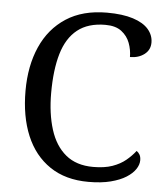

<svg xmlns="http://www.w3.org/2000/svg" viewBox="-52 -771 719 828"><g transform="rotate(5 307.0 -357.0)"><path d="M361 10Q262 10 194 -36Q126 -82 91.5 -164.5Q57 -247 57 -358Q57 -466 93.5 -548.5Q130 -631 201.5 -677.5Q273 -724 378 -724Q446 -724 491 -709.5Q536 -695 558 -669.5Q580 -644 580 -612Q580 -580 555 -561Q530 -542 493 -542Q493 -573 482 -602.5Q471 -632 445.5 -651.5Q420 -671 376 -671Q301 -671 255 -634.5Q209 -598 188.5 -528Q168 -458 168 -358Q168 -269 189.5 -200.5Q211 -132 257 -94Q303 -56 376 -56Q425 -56 459 -68Q493 -80 516.5 -99.5Q540 -119 557 -141Q565 -136 570.5 -126.5Q576 -117 576 -102Q576 -83 563 -63.5Q550 -44 524 -27.5Q498 -11 457.5 -0.5Q417 10 361 10Z"/></g></svg>

Font: Noto Serif Myanmar
Style: Regular
Weight: 400
Designer: Ben Mitchell and the Monotype Design Team
Foundry: Monotype Imaging Inc.
Version: Version 2.106